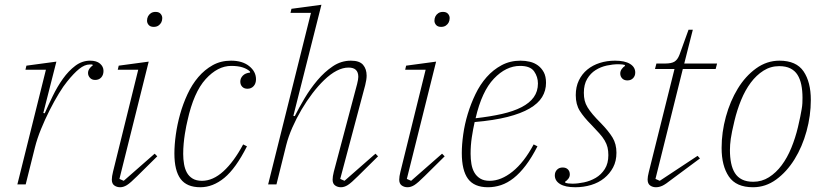

<svg xmlns="http://www.w3.org/2000/svg" viewBox="-20 -775 3475 807"><path d="M173 -482H87L91 -499L217 -516L162 -300L168 -299Q183 -333 202 -372Q221 -411 244.5 -444Q268 -477 296.5 -498.5Q325 -520 359 -520Q386 -520 400.5 -507.5Q415 -495 415 -477Q415 -460 405.5 -449.5Q396 -439 380 -439Q366 -439 358 -448Q350 -457 350 -468Q350 -478 356 -486.5Q362 -495 370 -500L368 -504H357Q336 -504 313 -485.5Q290 -467 262 -432Q247 -414 227.5 -382Q208 -350 188.5 -311.5Q169 -273 152.5 -232.5Q136 -192 127 -156L88 0H53Z M485 12Q471 12 460.5 4.5Q450 -3 450 -20Q450 -33 455 -53L561 -482H475L479 -499L605 -516L482 -23L500 -15L630 -129L641 -118L557 -35Q528 -6 513.5 3Q499 12 485 12ZM626 -662Q612 -662 605 -670Q598 -678 598 -688Q598 -698 602 -706Q606 -714 614 -719.5Q622 -725 634 -725Q648 -725 655 -717Q662 -709 662 -699Q662 -689 658 -681Q654 -673 646 -667.5Q638 -662 626 -662Z M822 12Q765 12 739 -23Q713 -58 713 -130Q713 -166 719 -209Q725 -252 737 -295Q749 -338 768 -379Q787 -420 813.5 -451Q840 -482 874 -501Q908 -520 951 -520Q999 -520 1027.5 -497Q1056 -474 1056 -442Q1056 -424 1046 -413Q1036 -402 1020 -402Q1006 -402 998 -410.5Q990 -419 990 -432Q990 -446 1000.5 -457Q1011 -468 1031 -470V-474Q1020 -485 1000.5 -491.5Q981 -498 952 -498Q895 -498 844.5 -442.5Q794 -387 768 -268Q766 -260 763 -245.5Q760 -231 757 -212Q754 -193 752 -171.5Q750 -150 750 -128Q750 -106 753.5 -85.5Q757 -65 765.5 -49.5Q774 -34 789.5 -24.5Q805 -15 829 -15Q875 -15 919 -55Q963 -95 1002 -168L1018 -160Q971 -67 923 -27.5Q875 12 822 12Z M1413 12Q1399 12 1388.5 4.5Q1378 -3 1378 -20Q1378 -33 1383 -53L1481 -422Q1486 -442 1486 -452Q1486 -491 1445 -491Q1397 -491 1342 -438Q1318 -415 1293.5 -383Q1269 -351 1247.5 -314.5Q1226 -278 1209 -239.5Q1192 -201 1183 -165L1142 0H1107L1287 -721H1201L1205 -738L1331 -755L1213 -288L1219 -287Q1236 -321 1260 -361.5Q1284 -402 1314 -437.5Q1344 -473 1379 -496.5Q1414 -520 1455 -520Q1491 -520 1506 -502.5Q1521 -485 1521 -457Q1521 -441 1515 -417L1410 -23L1428 -15L1558 -129L1569 -118L1485 -35Q1456 -6 1441.5 3Q1427 12 1413 12Z M1693 12Q1679 12 1668.5 4.5Q1658 -3 1658 -20Q1658 -33 1663 -53L1769 -482H1683L1687 -499L1813 -516L1690 -23L1708 -15L1838 -129L1849 -118L1765 -35Q1736 -6 1721.5 3Q1707 12 1693 12ZM1834 -662Q1820 -662 1813 -670Q1806 -678 1806 -688Q1806 -698 1810 -706Q1814 -714 1822 -719.5Q1830 -725 1842 -725Q1856 -725 1863 -717Q1870 -709 1870 -699Q1870 -689 1866 -681Q1862 -673 1854 -667.5Q1846 -662 1834 -662Z M2031 12Q1973 12 1947 -23.5Q1921 -59 1921 -132Q1921 -167 1927 -210Q1933 -253 1946 -296Q1959 -339 1978.5 -379.5Q1998 -420 2025.5 -451Q2053 -482 2088.5 -501Q2124 -520 2168 -520Q2188 -520 2207 -515.5Q2226 -511 2241 -500Q2256 -489 2265.5 -471.5Q2275 -454 2275 -427Q2275 -394 2258.5 -367Q2242 -340 2206 -319Q2170 -298 2113 -283.5Q2056 -269 1975 -262Q1968 -231 1963 -197.5Q1958 -164 1958 -129Q1958 -106 1961.5 -85.5Q1965 -65 1974 -49.5Q1983 -34 1998.5 -24.5Q2014 -15 2038 -15Q2086 -15 2134.5 -54Q2183 -93 2223 -168L2239 -160Q2215 -113 2190 -80Q2165 -47 2139 -26.5Q2113 -6 2086 3Q2059 12 2031 12ZM1979 -278Q2041 -285 2089.5 -296Q2138 -307 2172 -324.5Q2206 -342 2223.5 -366.5Q2241 -391 2241 -424Q2241 -452 2225 -475Q2209 -498 2166 -498Q2107 -498 2056 -444.5Q2005 -391 1979 -278Z M2398 12Q2356 12 2334 -1.5Q2312 -15 2312 -38Q2312 -52 2321 -61.5Q2330 -71 2345 -71Q2359 -71 2367 -63Q2375 -55 2375 -42Q2375 -32 2369 -24Q2363 -16 2355 -11L2356 -7Q2361 -5 2369 -4Q2377 -3 2386 -3Q2408 -3 2434.5 -8.5Q2461 -14 2484 -27.5Q2507 -41 2522 -64.5Q2537 -88 2537 -123Q2537 -141 2533.5 -155.5Q2530 -170 2521.5 -184.5Q2513 -199 2499 -214.5Q2485 -230 2465 -251Q2434 -282 2417 -309Q2400 -336 2400 -375Q2400 -410 2413 -437Q2426 -464 2448.5 -482.5Q2471 -501 2501 -510.5Q2531 -520 2565 -520Q2606 -520 2628 -506.5Q2650 -493 2650 -470Q2650 -456 2641 -446.5Q2632 -437 2617 -437Q2603 -437 2595 -445.5Q2587 -454 2587 -466Q2587 -476 2593 -484.5Q2599 -493 2607 -498L2606 -502Q2597 -505 2579 -505Q2556 -505 2530.5 -499.5Q2505 -494 2483.5 -480.5Q2462 -467 2448 -443.5Q2434 -420 2434 -385Q2434 -367 2437.5 -352.5Q2441 -338 2449.5 -324Q2458 -310 2471.5 -294Q2485 -278 2506 -257Q2538 -224 2554.5 -197Q2571 -170 2571 -133Q2571 -98 2557 -71.5Q2543 -45 2519.5 -26Q2496 -7 2464.5 2.5Q2433 12 2398 12Z M2737 12Q2723 12 2712.5 4.5Q2702 -3 2702 -21Q2702 -32 2707 -52L2815 -485H2733L2739 -508H2776Q2802 -508 2815 -516Q2828 -524 2836 -545L2874 -650H2892L2856 -508H2994L2988 -485H2850L2735 -23L2753 -15L2912 -120L2922 -109L2806 -23Q2777 0 2763.5 6Q2750 12 2737 12Z M3146 -11Q3182 -11 3212 -30Q3242 -49 3265.5 -80.5Q3289 -112 3306 -153.5Q3323 -195 3334 -241Q3340 -266 3343.5 -284Q3347 -302 3349.5 -316Q3352 -330 3352.5 -341.5Q3353 -353 3353 -364Q3353 -394 3348 -418.5Q3343 -443 3332 -460.5Q3321 -478 3302 -487.5Q3283 -497 3255 -497Q3219 -497 3189 -478Q3159 -459 3135.5 -427.5Q3112 -396 3095 -354.5Q3078 -313 3067 -267Q3055 -217 3051.5 -191.5Q3048 -166 3048 -144Q3048 -114 3053 -89.5Q3058 -65 3069 -47.5Q3080 -30 3099 -20.5Q3118 -11 3146 -11ZM3145 12Q3074 12 3043.5 -33Q3013 -78 3013 -153Q3013 -219 3031 -284.5Q3049 -350 3081 -402.5Q3113 -455 3158 -487.5Q3203 -520 3256 -520Q3327 -520 3357.5 -475Q3388 -430 3388 -355Q3388 -289 3370 -223.5Q3352 -158 3319.5 -105.5Q3287 -53 3242.5 -20.5Q3198 12 3145 12Z"/></svg>

Font: IBM Plex Serif ExtLt
Style: Italic
Weight: 200
Italic angle: -14°
Designer: Mike Abbink, Paul van der Laan, Pieter van Rosmalen
Foundry: Bold Monday
Version: Version 3.001